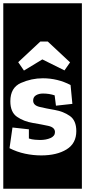

<svg xmlns="http://www.w3.org/2000/svg" viewBox="-30 -937 519 1170"><path d="M-10 213V-917H469V213ZM363 -508 397 -557 261 -684H216L81 -558L116 -507L228 -575ZM435 -138Q435 -203 395.5 -230.5Q356 -258 303.5 -267Q251 -276 211.5 -285.5Q172 -295 172 -324Q172 -346 189.5 -356.5Q207 -367 232 -367Q270 -367 303 -356L311 -293L411 -304L400 -419Q321 -460 231 -460Q162 -460 97.5 -431.5Q33 -403 33 -320Q33 -253 74 -225Q115 -197 169 -188Q223 -179 264 -170Q305 -161 305 -132Q305 -108 278 -96Q251 -84 214 -84Q204 -84 184 -85.5Q164 -87 146 -93V-149L46 -160L28 -34Q73 -11 122.5 -0.5Q172 10 221 10Q316 10 375.5 -26.5Q435 -63 435 -138Z"/></svg>

Font: Zilla Slab Highlight
Style: Bold
Weight: 700
Designer: Typotheque Type Foundry
Foundry: Typotheque type foundry
Version: Version 1.1; 2017; ttfautohint (v1.6)